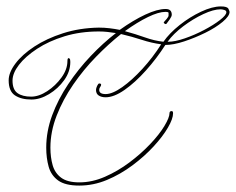

<svg xmlns="http://www.w3.org/2000/svg" viewBox="-20 -569 735 598"><path d="M496 -541Q515 -541 515 -523Q515 -518 508.5 -508.5Q502 -499 500 -497Q499 -494 495 -494Q494 -494 492 -496Q492 -496 490.5 -497.5Q489 -499 492 -502Q494 -504 499.5 -510.5Q505 -517 505 -521Q505 -526 505 -529Q505 -532 495 -532Q474 -532 441 -516Q408 -500 369 -472Q402 -463 431.5 -452.5Q461 -442 489 -439Q508 -466 539.5 -491Q571 -516 606 -532.5Q641 -549 668 -549Q688 -549 691.5 -541.5Q695 -534 695 -532Q695 -519 673.5 -501Q652 -483 619.5 -467Q587 -451 553.5 -440Q520 -429 495 -429Q468 -387 434.5 -349.5Q401 -312 368 -289Q335 -266 309 -266Q296 -266 287.5 -271.5Q279 -277 279 -289Q279 -294 282.5 -301.5Q286 -309 289 -309Q295 -309 295 -305Q295 -302 292 -298Q289 -294 289 -289Q289 -276 309 -276Q330 -276 360.5 -297.5Q391 -319 423.5 -354.5Q456 -390 482 -431Q452 -435 421.5 -445Q391 -455 357 -463Q318 -432 279 -392Q240 -352 208 -305.5Q176 -259 156.5 -209Q137 -159 137 -109Q137 -79 144 -54.5Q151 -30 170.5 -15.5Q190 -1 227 -1Q267 -1 307 -18.5Q347 -36 383 -63Q419 -90 447.5 -120Q476 -150 492 -176.5Q508 -203 508 -217Q508 -223 515 -223Q519 -223 519 -216Q519 -199 503 -171.5Q487 -144 458.5 -113Q430 -82 392.5 -54Q355 -26 313 -8.5Q271 9 227 9Q183 9 161 -7Q139 -23 131.5 -50Q124 -77 124 -109Q124 -160 142.5 -210Q161 -260 192.5 -307Q224 -354 262.5 -394.5Q301 -435 341 -466Q328 -468 315 -469.5Q302 -471 288 -471Q230 -471 181 -456Q132 -441 95.5 -417Q59 -393 39 -367Q19 -341 19 -318Q19 -290 34.5 -279Q50 -268 77 -268Q101 -268 127 -285Q153 -302 171.5 -327.5Q190 -353 190 -379Q190 -388 194 -388Q195 -388 197 -386Q199 -384 199 -376Q199 -346 180 -319.5Q161 -293 133 -276Q105 -259 78 -259Q46 -259 26.5 -272Q7 -285 7 -319Q7 -343 28 -371Q49 -399 87 -424Q125 -449 176.5 -465.5Q228 -482 288 -483Q305 -483 321.5 -481Q338 -479 353 -476Q395 -506 432.5 -523.5Q470 -541 496 -541ZM667 -540Q645 -540 613 -525Q581 -510 550.5 -487Q520 -464 502 -439H504Q525 -439 555.5 -449.5Q586 -460 615.5 -475.5Q645 -491 665 -506.5Q685 -522 685 -531Q685 -536 678.5 -538Q672 -540 667 -540Z"/></svg>

Font: Kapakana Light
Style: Regular
Weight: 300
Designer: Kyosuke Nagai
Version: Version 1.000